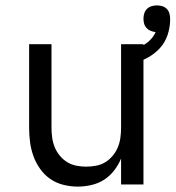

<svg xmlns="http://www.w3.org/2000/svg" viewBox="-20 -684 651 712"><path d="M268 8Q242 8 215.5 1.5Q189 -5 167 -20Q145 -35 129 -57.5Q113 -80 104 -105Q95 -130 91.5 -156.5Q88 -183 88 -210V-520H171V-210Q171 -192 173.5 -173.5Q176 -155 183 -138Q190 -121 202 -106.5Q214 -92 229.5 -82.5Q245 -73 263.5 -69.5Q282 -66 300 -66Q318 -66 336.5 -69.5Q355 -73 370.5 -82.5Q386 -92 398 -106.5Q410 -121 417 -138Q424 -155 426.5 -173.5Q429 -192 429 -210V-520H512V0H429V-96Q419 -72 403 -51.5Q387 -31 366 -17.5Q345 -4 319.5 2Q294 8 268 8ZM471 -447 456 -494Q471 -498 486 -504Q501 -510 515 -518.5Q529 -527 540 -539Q551 -551 557 -565Q548 -566 539 -569.5Q530 -573 523.5 -580Q517 -587 514.5 -596Q512 -605 512 -615Q512 -625 515 -634.5Q518 -644 525 -651Q532 -658 542 -661Q552 -664 562 -664Q572 -664 582 -661Q592 -658 599 -650.5Q606 -643 608.5 -633Q611 -623 611 -613Q611 -583 601.5 -554.5Q592 -526 572 -504.5Q552 -483 525.5 -469Q499 -455 471 -447Z"/></svg>

Font: Iosevka Fixed Extended
Style: Regular
Weight: 400
Width: 7
Monospace: yes
Designer: Belleve Invis
Foundry: Belleve Invis
Version: Version 24.1.1; ttfautohint (v1.8.4)